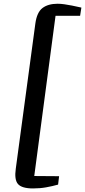

<svg xmlns="http://www.w3.org/2000/svg" viewBox="-20 -872 466 1051"><path d="M161 159.5Q100 159.5 78.8 135.8Q57.5 112 66.5 50.5L173.5 -743Q182 -805 212.8 -828.2Q243.5 -851.5 295.5 -851.5Q312.5 -851.5 333.2 -848.5Q354 -845.5 374 -841.5Q394 -837.5 408.2 -834.2Q422.5 -831 425.5 -830.5L418.5 -785.5H284L167.5 91.5L303.5 92.5L298 138.5Q266 147.5 232.2 153.5Q198.5 159.5 161 159.5Z"/></svg>

Font: Merriweather 36pt SemiBold
Style: Italic
Weight: 600
Italic angle: -7.8°
Version: Version 2.101